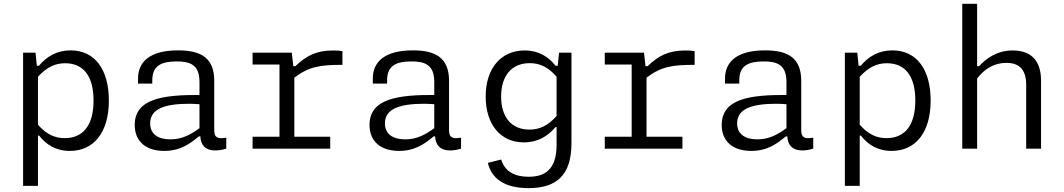

<svg xmlns="http://www.w3.org/2000/svg" viewBox="-20 -785 5620 1014"><path d="M555 -254C555 -418.5 480.5 -519 353 -519C278.5 -519 225.5 -485 186 -438H174.5L167.5 -507H102V196.5H180.5V-69H186.5C222.5 -22.5 273.5 12 349 12C475 12 555 -85 555 -254ZM180.5 -126.5V-379.5C228.5 -432.5 274 -451 323.5 -451C421 -451 474 -383 474 -254C474 -121.5 417.5 -55.5 322 -55.5C272 -55.5 226.5 -73.5 180.5 -126.5Z M920.5 -519C769.5 -519 709 -457 709 -370.5V-343.5H784L784.5 -366.5C786 -442.5 840 -460 909.5 -460.5C983.5 -461.5 1033.5 -443.5 1033.5 -352.5V-283.5C847 -284 691.5 -266.5 691.5 -125C691.5 -37.5 751.5 12 847.5 12C935.5 12 986.5 -29 1030 -64.5H1038C1040 -24.5 1059.5 9.5 1117.5 9.5C1134.5 9.5 1154 6.5 1175 0V-58C1127 -49.5 1111.5 -59.5 1111.5 -98V-358C1111.5 -478.5 1042.5 -519 920.5 -519ZM773 -133.5C773 -211.5 852.5 -237 980.5 -237C996 -237 1014.5 -236 1033.5 -234.5V-108C986.5 -74 941.5 -49 880 -49C813 -49 773 -78 773 -133.5Z M1521 -507H1314V-444H1456V-63H1314V0H1724V-63H1534.5V-375C1613 -434 1670.5 -442.5 1788.5 -442.5V-515C1773.5 -517.5 1758 -518.5 1740 -518.5C1648.5 -518.5 1596 -489 1540 -435.5H1529Z M2160.5 -519C2009.5 -519 1949 -457 1949 -370.5V-343.5H2024L2024.5 -366.5C2026 -442.5 2080 -460 2149.5 -460.5C2223.5 -461.5 2273.5 -443.5 2273.5 -352.5V-283.5C2087 -284 1931.5 -266.5 1931.5 -125C1931.5 -37.5 1991.5 12 2087.5 12C2175.5 12 2226.5 -29 2270 -64.5H2278C2280 -24.5 2299.5 9.5 2357.5 9.5C2374.5 9.5 2394 6.5 2415 0V-58C2367 -49.5 2351.5 -59.5 2351.5 -98V-358C2351.5 -478.5 2282.5 -519 2160.5 -519ZM2013 -133.5C2013 -211.5 2092.5 -237 2220.5 -237C2236 -237 2254.5 -236 2273.5 -234.5V-108C2226.5 -74 2181.5 -49 2120 -49C2053 -49 2013 -78 2013 -133.5Z M2545 -275C2545 -130 2621.5 -33 2747 -33C2821 -33 2874.5 -67 2914 -114H2919.5V-20.5C2919.5 112 2856.5 148.5 2771.5 148.5C2698.5 148.5 2646 121 2627 57.5L2556.5 75C2574.5 152 2636.5 208.5 2771.5 208.5C2916.5 208.5 2998 143 2998 -28.5V-507H2932.5L2925.5 -438H2913.5C2877.5 -484.5 2826 -518.5 2751 -518.5C2627 -518.5 2545 -425.5 2545 -275ZM2626.5 -275C2626.5 -386.5 2683.5 -451.5 2778 -451.5C2828 -451.5 2873.5 -433 2919.5 -380V-172.5C2872 -119 2826.5 -100.5 2776.5 -100.5C2679.5 -100.5 2626.5 -168 2626.5 -275Z M3381 -507H3174V-444H3316V-63H3174V0H3584V-63H3394.5V-375C3473 -434 3530.5 -442.5 3648.5 -442.5V-515C3633.5 -517.5 3618 -518.5 3600 -518.5C3508.5 -518.5 3456 -489 3400 -435.5H3389Z M4020.5 -519C3869.5 -519 3809 -457 3809 -370.5V-343.5H3884L3884.5 -366.5C3886 -442.5 3940 -460 4009.5 -460.5C4083.5 -461.5 4133.5 -443.5 4133.5 -352.5V-283.5C3947 -284 3791.5 -266.5 3791.5 -125C3791.5 -37.5 3851.5 12 3947.5 12C4035.5 12 4086.5 -29 4130 -64.5H4138C4140 -24.5 4159.5 9.5 4217.5 9.5C4234.5 9.5 4254 6.5 4275 0V-58C4227 -49.5 4211.5 -59.5 4211.5 -98V-358C4211.5 -478.5 4142.5 -519 4020.5 -519ZM3873 -133.5C3873 -211.5 3952.5 -237 4080.5 -237C4096 -237 4114.5 -236 4133.5 -234.5V-108C4086.5 -74 4041.5 -49 3980 -49C3913 -49 3873 -78 3873 -133.5Z M4895 -254C4895 -418.5 4820.5 -519 4693 -519C4618.5 -519 4565.5 -485 4526 -438H4514.5L4507.5 -507H4442V196.5H4520.5V-69H4526.5C4562.5 -22.5 4613.5 12 4689 12C4815 12 4895 -85 4895 -254ZM4520.5 -126.5V-379.5C4568.5 -432.5 4614 -451 4663.5 -451C4761 -451 4814 -383 4814 -254C4814 -121.5 4757.5 -55.5 4662 -55.5C4612 -55.5 4566.5 -73.5 4520.5 -126.5Z M5140.5 0V-370.5C5179 -420.5 5229.5 -453 5295 -453C5350.5 -453 5399.5 -429.5 5399.5 -338V0H5478V-359.5C5478 -471.5 5418.5 -518.5 5329 -518.5C5242 -518.5 5187 -474 5151 -435.5H5140.5V-765H5062V0Z"/></svg>

Font: Monaspace Neon Light
Style: Regular
Weight: 300
Designer: Riley Cran & the Lettermatic Team
Foundry: Lettermatic
Version: Version 1.200 (Monaspace Neon)